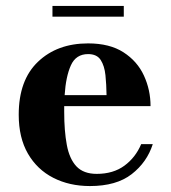

<svg xmlns="http://www.w3.org/2000/svg" viewBox="-20 -616 574 646"><path d="M156.5 -596H396.5V-560H156.5ZM494 -131Q474.5 -70 423 -30Q371.5 10 282.5 10Q213.5 10 159.2 -17.8Q105 -45.5 74 -99Q43 -152.5 43 -230Q43 -346.5 107.8 -408.2Q172.5 -470 276.5 -470Q349 -470 395.5 -440Q442 -410 464.2 -361.8Q486.5 -313.5 486.5 -259H196Q196 -250 196 -240Q196 -175.5 204.8 -128.5Q213.5 -81.5 237.2 -56.2Q261 -31 305.5 -31Q361 -31 398.5 -58.5Q436 -86 455 -131ZM276.5 -434Q235.5 -434 218.5 -396.2Q201.5 -358.5 197.5 -296H338.5Q338 -331.5 334.8 -363Q331.5 -394.5 318.8 -414.2Q306 -434 276.5 -434Z"/></svg>

Font: Bodoni* 06pt
Style: Bold
Weight: 700
Version: Version 2.3